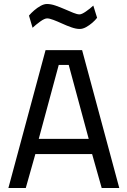

<svg xmlns="http://www.w3.org/2000/svg" viewBox="-20 -941 638 961"><path d="M22 0 208 -690H391L577 0H489L441 -170H157L109 0ZM174 -246H424L324 -616H274ZM379 -796Q361 -796 338 -804Q315 -812 291 -823Q267 -834 247 -841.5Q227 -849 216 -849Q203 -849 181 -833Q159 -817 143 -802L125 -863Q136 -876 151 -889Q166 -902 183 -911.5Q200 -921 215 -921Q235 -921 258 -913Q281 -905 304 -895Q327 -885 346.5 -877Q366 -869 378 -869Q389 -869 410 -883.5Q431 -898 447 -913L466 -852Q457 -840 442 -827Q427 -814 410.5 -805Q394 -796 379 -796Z"/></svg>

Font: Cairo Play Medium
Style: Regular
Weight: 500
Version: Version 3.119